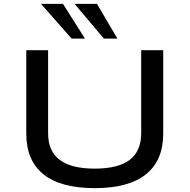

<svg xmlns="http://www.w3.org/2000/svg" viewBox="-20 -965 982 994"><path d="M471 9Q294 9 205 -62.5Q116 -134 116 -274V-705H229V-276Q229 -182 289.5 -137Q350 -92 470 -92Q591 -92 651 -137Q711 -182 711 -276V-705H825V-274Q825 -134 735.5 -62.5Q646 9 471 9ZM518 -765 366 -945H482L588 -765ZM351 -765 192 -945H306L420 -765Z"/></svg>

Font: Nunito Sans 7pt Expanded Medium
Style: Regular
Weight: 500
Width: 7
Designer: Vernon Adams
Foundry: Vernon Adams
Version: Version 3.101;gftools[0.9.27]